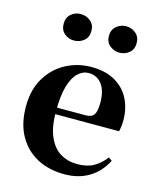

<svg xmlns="http://www.w3.org/2000/svg" viewBox="-121 -893 822 996"><g transform="rotate(15 289.5 -395.5)"><path d="M320 17Q237 17 173.5 -16.5Q110 -50 73.5 -114.5Q37 -179 37 -272Q37 -363 76 -427Q115 -491 178 -524Q241 -557 313 -557Q389 -557 440.5 -527.5Q492 -498 518 -447Q544 -396 544 -333Q544 -299 537 -272H101V-307H347Q381 -307 393 -325.5Q405 -344 405 -388Q405 -454 378.5 -488.5Q352 -523 307 -523Q276 -523 250 -498.5Q224 -474 209 -422Q194 -370 194 -286Q194 -204 217 -151.5Q240 -99 280 -75Q320 -51 371 -51Q424 -51 459.5 -71.5Q495 -92 521 -127L540 -114Q508 -51 452 -17Q396 17 320 17ZM188 -666Q159 -666 137 -684.5Q115 -703 115 -737Q115 -770 137 -789Q159 -808 188 -808Q219 -808 241.5 -789Q264 -770 264 -737Q264 -703 241.5 -684.5Q219 -666 188 -666ZM432 -666Q404 -666 381 -684.5Q358 -703 358 -737Q358 -770 381 -789Q404 -808 432 -808Q462 -808 484.5 -789Q507 -770 507 -737Q507 -703 484.5 -684.5Q462 -666 432 -666Z"/></g></svg>

Font: Noto Serif TC ExtraBold
Style: Regular
Weight: 800
Designer: Ryoko NISHIZUKA 西塚涼子 (kana & ideographs); Frank Grießhammer (Latin, Greek & Cyrillic); Wenlong ZHANG 张文龙 (bopomofo); San
Foundry: Adobe
Version: Version 2.002-H1;hotconv 1.1.0;makeotfexe 2.6.0